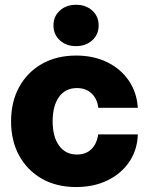

<svg xmlns="http://www.w3.org/2000/svg" viewBox="-20 -755 608 787"><path d="M292 11.7Q211.9 11.7 152.1 -22.2Q92.3 -56.2 58.8 -116.7Q25.4 -177.2 25.4 -257.8Q25.4 -337.9 58.8 -398.7Q92.3 -459.5 152.3 -493.4Q212.4 -527.3 292 -527.3Q363.8 -527.3 419.4 -500Q475.1 -472.7 508.1 -424.3Q541 -376 544.9 -313H382.8Q378.9 -349.6 355.7 -371.8Q332.5 -394 295.4 -394Q248 -394 221.9 -357.7Q195.8 -321.3 195.8 -257.8Q195.8 -194.3 222.2 -158Q248.5 -121.6 295.4 -121.6Q332.5 -121.6 355 -144Q377.4 -166.5 382.3 -204.1H544.9Q543 -141.1 510.5 -92.5Q478 -43.9 421.6 -16.1Q365.2 11.7 292 11.7ZM291.5 -565.9Q251.5 -565.9 225.3 -589.8Q199.2 -613.8 199.2 -650.9Q199.2 -688 225.3 -711.7Q251.5 -735.4 291.5 -735.4Q332 -735.4 358.2 -711.7Q384.3 -688 384.3 -650.9Q384.3 -613.8 358.2 -589.8Q332 -565.9 291.5 -565.9Z"/></svg>

Font: Inter Display ExtraBold
Style: Regular
Weight: 800
Designer: Rasmus Andersson
Foundry: rsms
Version: Version 4.000;git-a52131595